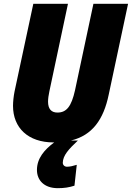

<svg xmlns="http://www.w3.org/2000/svg" viewBox="-20 -734 689 1003"><path d="M369 236 381 127C362 133 345 137 330 137C317 137 308 128 308 116C309 78 338 46 387 0H351C462 -27 521 -109 548 -240L649 -714H468L372 -263C353 -177 327 -146 280 -146C248 -146 231 -165 231 -203C231 -219 234 -238 238 -257L335 -714H154L56 -256C51 -231 48 -202 48 -181C48 -66 127 10 260 10H263C212 48 173 93 173 154C173 207 210 249 282 249C316 249 341 245 369 236Z"/></svg>

Font: Noto Sans UI SemiCondensed Black
Style: Italic
Weight: 900
Width: 4
Italic angle: -372°
Designer: Monotype Design Team
Foundry: Monotype Imaging Inc.
Version: Version 1.901